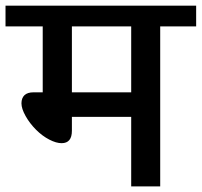

<svg xmlns="http://www.w3.org/2000/svg" viewBox="-35 -669 724 689"><path d="M435.8 0V-249.7H223V-199.7Q223 -155.2 186 -155.2Q166.8 -155.2 141.8 -168.1Q116.8 -181 94.3 -203.5Q71.8 -226 56.9 -252.5Q42 -279.1 42 -298Q42 -317 52.8 -327.4Q63.7 -337.7 85.4 -337.7H118.3V-574.3H-15.2V-648.6H668.9V-574.3H539.9V0ZM435.8 -574.3H223V-337.7H435.8Z"/></svg>

Font: Khula SemiBold
Style: Regular
Weight: 600
Designer: Erin McLaughlin, Steve Matteson
Version: Version 1.002;PS 1.0;hotconv 1.0.72;makeotf.lib2.5.5900; ttf